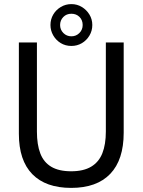

<svg xmlns="http://www.w3.org/2000/svg" viewBox="-20 -904 696 936"><path d="M327 12Q203 12 137.5 -55Q72 -122 72 -252V-697H160V-262Q160 -199 176.5 -156Q193 -113 230 -91Q267 -69 327 -69Q387 -69 424.5 -91.5Q462 -114 479 -157Q496 -200 496 -263V-697H583V-257Q583 -125 517.5 -56.5Q452 12 327 12ZM328 -680Q299 -680 276 -694Q253 -708 239.5 -731.5Q226 -755 226 -782Q226 -810 239.5 -833Q253 -856 276.5 -870Q300 -884 328 -884Q356 -884 379 -870Q402 -856 416 -833Q430 -810 430 -782Q430 -754 416 -730.5Q402 -707 379 -693.5Q356 -680 328 -680ZM328 -727Q351 -727 367 -743Q383 -759 383 -782Q383 -806 367.5 -821.5Q352 -837 328 -837Q304 -837 288.5 -821Q273 -805 273 -782Q273 -759 289 -743Q305 -727 328 -727Z"/></svg>

Font: Hanken Grotesk
Style: Regular
Weight: 400
Designer: Alfredo Marco Pradil
Foundry: Hanken Design Co.
Version: Version 3.013